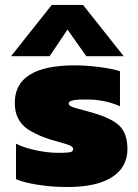

<svg xmlns="http://www.w3.org/2000/svg" viewBox="-20 -749 558 779"><path d="M24.9 -521 189.9 -729H316.9L481.9 -521H330.1L253.9 -628.9L181.2 -521ZM253.9 9.8Q190.9 9.8 133.8 0.7Q76.7 -8.3 44.9 -22V-166Q78.1 -148.9 127.7 -138.9Q177.2 -128.9 213.9 -128.9Q260.3 -128.9 269 -132.8Q276.4 -136.7 276.9 -144Q276.9 -152.8 263.9 -158.7Q251 -164.6 218.3 -173.3Q185.5 -182.1 166 -189Q120.6 -206.1 94.2 -223.6Q67.9 -241.2 54 -267.6Q40 -293.9 40 -332Q40 -483.9 284.2 -483.9Q330.6 -483.9 384 -476.8Q437.5 -469.7 466.8 -460V-317.9Q404.8 -345.2 335 -345.2Q323.2 -345.2 316.9 -345.2Q310.5 -345.2 299.8 -344.7Q289.1 -344.2 283.2 -343.3Q277.3 -342.3 271 -340.6Q264.6 -338.9 261.7 -335.9Q258.8 -333 258.8 -329.1Q258.8 -324.2 263.7 -320.3Q268.6 -316.4 278.8 -313Q289.1 -309.6 300 -306.9Q311 -304.2 328.9 -299.3Q346.7 -294.4 360.8 -290Q438.5 -267.1 467.8 -235.4Q497.1 -203.6 497.1 -144Q497.1 -70.8 434.8 -30.5Q372.6 9.8 253.9 9.8Z"/></svg>

Font: Kanit ExtraBold
Style: Regular
Weight: 800
Designer: Katatrad Team
Foundry: CadsonDemak
Version: Version 1.000;PS 001.000;hotconv 1.0.88;makeotf.lib2.5.64775